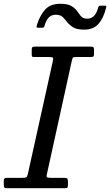

<svg xmlns="http://www.w3.org/2000/svg" viewBox="-60 -997 583 1017"><path d="M-40 -17V-41Q-40 -55 -25 -55H57Q74.5 -55 79.2 -58Q84 -61 87.5 -75.5L220 -674Q223.5 -688.5 219.8 -691.8Q216 -695 197 -695H121Q111.5 -695 109.8 -698Q108 -701 108 -710.5V-732Q108 -743.5 111 -746.8Q114 -750 125 -750H420Q430.5 -750 434.2 -747.2Q438 -744.5 438 -733V-711Q438 -700 434.2 -697.5Q430.5 -695 419 -695H342Q326.5 -695 324.5 -690.2Q322.5 -685.5 320 -673L188.5 -75Q185 -60.5 189.5 -57.8Q194 -55 212 -55H278Q294 -55 297 -50.5Q300 -46 300 -30V-19Q300 -8 297.5 -4Q295 0 284 0H-21Q-32.5 0 -36.2 -3Q-40 -6 -40 -17ZM386.5 -840Q347.5 -840 328 -852Q308.5 -864 296 -879.5Q286.5 -892 273.5 -905.5Q260.5 -919 234 -919Q190.5 -919 175 -857Q172.5 -850 163.5 -850H142.5Q134 -850 133.8 -853.8Q133.5 -857.5 135.5 -865Q150 -912.5 177.8 -944.8Q205.5 -977 259.5 -977Q298.5 -977 318.2 -965.2Q338 -953.5 349 -937.5Q357.5 -925.5 368.2 -911.8Q379 -898 402.5 -898Q444 -898 460 -956Q461.5 -962 464 -964.5Q466.5 -967 473.5 -967H495Q502 -967 502.8 -964.5Q503.5 -962 502 -956Q488.5 -900.5 461.2 -870.2Q434 -840 386.5 -840Z"/></svg>

Font: Besley
Style: Italic
Weight: 400
Italic angle: -13°
Designer: Owen Earl
Foundry: indestructible type*
Version: Version 4.000; ttfautohint (v1.8.4.7-5d5b)